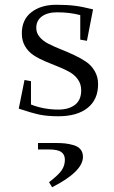

<svg xmlns="http://www.w3.org/2000/svg" viewBox="-20 -476 473 799"><path d="M58.1 -23.9 82 -143.1 108.9 -138.2V-41Q162.6 -20 223.1 -20Q266.1 -20 292 -39.8Q317.9 -59.6 317.9 -100.1Q317.9 -126 304.2 -145.3Q290.5 -164.6 268.8 -176.8Q247.1 -189 220.7 -199.2Q194.3 -209.5 168 -220.7Q141.6 -231.9 119.9 -246.1Q98.1 -260.3 84.5 -283.2Q70.8 -306.2 70.8 -336.9Q70.8 -394.5 110.8 -425.3Q150.9 -456.1 213.9 -456.1Q259.3 -456.1 290.8 -452.1Q322.3 -448.2 367.2 -437L341.8 -306.2L314 -311V-413.1Q270.5 -424.8 217.8 -424.8Q177.7 -424.8 154.3 -407.7Q130.9 -390.6 130.9 -359.9Q130.9 -338.9 145 -322Q159.2 -305.2 181.9 -293.7Q204.6 -282.2 232.2 -271.2Q259.8 -260.3 287.1 -247.6Q314.5 -234.9 337.2 -219.7Q359.9 -204.6 374 -180.4Q388.2 -156.2 388.2 -126Q388.2 -61.5 344.5 -26.9Q300.8 7.8 223.1 7.8Q176.8 7.8 144.3 1Q111.8 -5.9 58.1 -23.9ZM138.2 119.1H211.9Q233.9 119.1 250.5 120.8Q267.1 122.6 285.9 127.9Q304.7 133.3 314.9 145.5Q325.2 157.7 325.2 176.8Q325.2 237.8 196.8 303.2L184.1 282.2Q223.1 252.4 236.6 232.7Q250 212.9 250 189Q250 167 234.9 156.5Q219.7 146 184.1 146H138.2Z"/></svg>

Font: Dehuti
Style: Book
Weight: 400
Version: Version 1.2